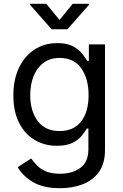

<svg xmlns="http://www.w3.org/2000/svg" viewBox="-20 -781 653 1017"><path d="M298.3 215.8Q207.5 215.8 153.3 182.6Q99.1 149.4 73.7 104.5L145 58.6Q156.7 74.2 174.1 93.3Q191.4 112.3 220.9 125.7Q250.5 139.2 298.3 139.2Q363.8 139.2 406 107.9Q448.2 76.7 448.2 9.3V-100.1H439.9Q430.7 -84.5 413.8 -63Q397 -41.5 365.5 -25.1Q334 -8.8 281.2 -8.8Q215.8 -8.8 163.6 -39.8Q111.3 -70.8 81.1 -130.4Q50.8 -189.9 50.8 -275.4Q50.8 -359.9 80.6 -422.1Q110.4 -484.4 162.8 -518.6Q215.3 -552.7 283.2 -552.7Q335.9 -552.7 367.4 -535.4Q398.9 -518.1 416 -495.6Q433.1 -473.1 442.4 -458.5H450.7V-545.9H536.1V14.2Q536.1 84.5 504.4 129.2Q472.7 173.8 418.7 194.8Q364.7 215.8 298.3 215.8ZM295.9 -86.9Q370.1 -86.9 409.7 -137.5Q449.2 -188 449.2 -277.3Q449.2 -364.3 410.4 -419.2Q371.6 -474.1 295.9 -474.1Q244.1 -474.1 209.5 -447.5Q174.8 -420.9 157.5 -376.5Q140.1 -332 140.1 -277.3Q140.1 -193.4 179.7 -140.1Q219.2 -86.9 295.9 -86.9ZM225.1 -760.7 295.4 -675.3 364.7 -760.7H452.1V-756.3L336.9 -626H253.4L138.7 -756.3V-760.7Z"/></svg>

Font: Inter
Style: Regular
Weight: 400
Designer: Rasmus Andersson
Foundry: rsms
Version: Version 4.001;git-9221beed3